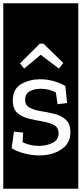

<svg xmlns="http://www.w3.org/2000/svg" viewBox="-32 -937 497 1170"><path d="M-12 213V-917H445V213ZM327 -519 354 -553 233 -671H211L90 -551L115 -519L216 -603ZM397 -129Q397 -182 369 -207.5Q341 -233 300 -243Q259 -253 218 -259.5Q177 -266 149 -280.5Q121 -295 121 -330Q121 -364 148 -380Q175 -396 217 -396Q266 -396 308 -374L319 -302L377 -309L366 -413Q338 -430 297.5 -442Q257 -454 211 -454Q150 -454 98 -425Q46 -396 46 -325Q46 -273 74 -248.5Q102 -224 144 -214Q186 -204 227.5 -197Q269 -190 297 -175Q325 -160 325 -123Q325 -85 288.5 -66.5Q252 -48 205 -48Q152 -48 106 -70L109 -129L53 -135L39 -34Q68 -15 114.5 -2.5Q161 10 208 10Q288 10 342.5 -27Q397 -64 397 -129Z"/></svg>

Font: Zilla Slab Highlight Regular
Style: Regular
Weight: 400
Designer: Typotheque Type Foundry
Foundry: Typotheque type foundry
Version: Version 1.1; 2017; ttfautohint (v1.6)